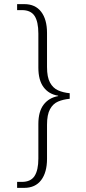

<svg xmlns="http://www.w3.org/2000/svg" viewBox="-20 -780 419 931"><path d="M63 131V102H86Q129 102 147.5 73.5Q166 45 166 -11V-179Q166 -239 191.5 -272.5Q217 -306 262 -314V-316Q217 -323 191.5 -357Q166 -391 166 -452V-617Q166 -675 147.5 -703Q129 -731 86 -731H63V-760H98Q151 -760 179.5 -723Q208 -686 208 -620V-455Q208 -406 222.5 -379.5Q237 -353 261.5 -342Q286 -331 318 -328V-301Q286 -298 261.5 -287.5Q237 -277 222.5 -250.5Q208 -224 208 -175V-10Q208 56 179.5 93.5Q151 131 97 131Z"/></svg>

Font: Noto Serif Armenian SemiCondensed ExtraLight
Style: Regular
Weight: 200
Width: 4
Designer: Monotype Design Team
Foundry: Monotype Imaging Inc.
Version: Version 2.008; ttfautohint (v1.8.4.7-5d5b)